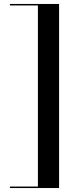

<svg xmlns="http://www.w3.org/2000/svg" viewBox="-20 -800 373 970"><path d="M171.5 150V-780H278.5V150ZM30 150V142.5H278.5V150ZM30 -772.5V-780H278.5V-772.5Z"/></svg>

Font: BodoniModa_28ptMedium
Style: Regular
Weight: 500
Designer: Owen Earl
Foundry: indestructible type
Version: Version 2.004